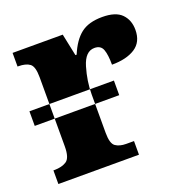

<svg xmlns="http://www.w3.org/2000/svg" viewBox="-104 -644 718 741"><g transform="rotate(-20 255.0 -274.0)"><path d="M4 -242V-302H351V-242ZM13 0H344V-56H312Q285 -56 268.5 -67.5Q252 -79 252 -123V-282Q252 -335 268.5 -390.5Q285 -446 323 -446Q349 -446 357 -424.5Q365 -403 365 -362Q425 -362 460.5 -385Q496 -408 496 -458Q496 -498 471.5 -523Q447 -548 392 -548Q336 -548 304 -523Q272 -498 250 -445H245L226 -536H20V-480H23Q54 -480 70 -468Q86 -456 86 -412V-128Q86 -81 67 -68.5Q48 -56 17 -56H13Z"/></g></svg>

Font: Noto Serif SemiCondensed Extra
Style: Regular
Weight: 800
Width: 4
Designer: Monotype Design Team
Foundry: Monotype Imaging Inc.
Version: Version 1.002